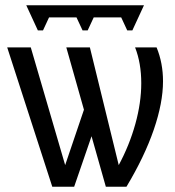

<svg xmlns="http://www.w3.org/2000/svg" viewBox="-20 -708 664 728"><path d="M573.7 -528.3Q598.1 -469.2 598.1 -399.9Q598.1 -318.4 563 -216.1Q527.8 -113.8 459.5 0H381.3L327.1 -191.4L261.2 0H178.2L7.3 -528.3H96.7L227.1 -82L298.3 -292L231.4 -528.3H320.8L430.2 -82Q470.7 -157.2 493.2 -238Q515.6 -318.8 515.6 -392.6Q515.6 -468.8 492.2 -528.3ZM525.9 -688 481.9 -592.8H462.4L439.5 -642.1H335.4L312.5 -592.8H293L270 -642.1H166L143.1 -592.8H123.5L79.6 -688Z"/></svg>

Font: Arial
Style: Regular
Weight: 400
Designer: Steve Matteson
Foundry: Ascender Corporation
Version: Version 2.00.3